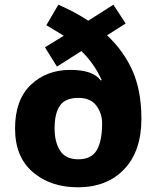

<svg xmlns="http://www.w3.org/2000/svg" viewBox="-20 -786 667 816"><path d="M228 -766 177 -679Q196 -668 215 -656Q234 -644 251 -634L171 -585L222 -503L326 -569Q381 -515 412 -446L408 -444Q376 -489 279 -489Q177 -489 110.5 -425Q44 -361 44 -240Q44 -119 119.5 -54.5Q195 10 311 10Q435 10 508 -67Q581 -144 581 -281Q581 -399 544 -483.5Q507 -568 435 -636L514 -686L462 -766L355 -698Q303 -733 228 -766ZM313 -370Q365 -370 389.5 -337Q414 -304 414 -262Q414 -186 391 -147.5Q368 -109 313 -109Q259 -109 235.5 -145.5Q212 -182 212 -240Q212 -305 235 -337.5Q258 -370 313 -370Z"/></svg>

Font: Noto Sans UI Extra
Style: Regular
Weight: 800
Designer: Monotype Design Team
Foundry: Monotype Imaging Inc.
Version: Version 1.901